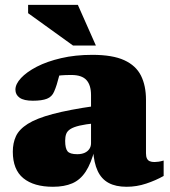

<svg xmlns="http://www.w3.org/2000/svg" viewBox="-20 -736 682 772"><path d="M363 -310V-240.5Q323.5 -236.5 299.5 -230.8Q275.5 -225 263 -217Q250.5 -209 246.2 -197.5Q242 -186 242 -170Q242 -139.5 251.5 -127.8Q261 -116 290.5 -116Q308 -116 320.2 -121.5Q332.5 -127 339.2 -137Q346 -147 346 -160V-353.5Q346 -394 327.5 -414.2Q309 -434.5 267 -434.5Q242.5 -434.5 227.8 -433.2Q213 -432 203 -430L227 -473Q222.5 -449.5 217.8 -430.5Q213 -411.5 208.2 -396.2Q203.5 -381 197.5 -367.5Q189 -347 168.8 -339Q148.5 -331 112 -331Q76 -331 59 -343Q42 -355 42 -375.5Q42 -398 64.5 -422.2Q87 -446.5 128 -467.8Q169 -489 225.8 -502.2Q282.5 -515.5 351.5 -515.5Q432.5 -515.5 479.5 -494Q526.5 -472.5 546.8 -432Q567 -391.5 567 -334.5V-120Q567 -106.5 570.8 -98.8Q574.5 -91 582 -87.8Q589.5 -84.5 601 -84.5Q608.5 -84.5 617.2 -85.8Q626 -87 638 -90.5V-28.5Q606 -10.5 567.8 2.2Q529.5 15 489 15Q445.5 15 416.8 -0.5Q388 -16 372.8 -48.5Q357.5 -81 354.5 -132L361.5 -138Q346.5 -79 324.5 -45.8Q302.5 -12.5 270.5 1.2Q238.5 15 193 15Q116 15 73.8 -19.5Q31.5 -54 31.5 -126Q31.5 -161 44.2 -188.5Q57 -216 91.8 -238Q126.5 -260 192 -277.5Q257.5 -295 363 -310ZM365.5 -553H273.5L93 -683V-716.5H293Z"/></svg>

Font: Newsreader 9pt ExtraBold
Style: Regular
Weight: 800
Designer: Hugues Gentile
Foundry: Production Type
Version: Version 1.003